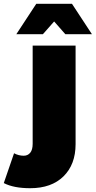

<svg xmlns="http://www.w3.org/2000/svg" viewBox="-114 -787 504 1011"><path d="M-94 177 -40 20Q-16 33 11 33Q32 33 45 17.5Q58 2 58 -30V-547H284V-28Q284 79 220.5 141.5Q157 204 45 204Q-42 204 -94 177ZM230 -607 171 -674 112 -607H-28L77 -767H265L370 -607Z"/></svg>

Font: CMG Sans Black
Style: Regular
Weight: 900
Designer: Julieta Ulanovsky
Foundry: Julieta Ulanovsky
Version: Version 7.200